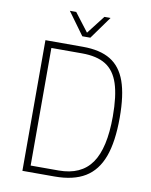

<svg xmlns="http://www.w3.org/2000/svg" viewBox="-95 -944 796 1013"><g transform="rotate(10 303.5 -437.5)"><path d="M96 -700H297Q389 -700 445 -666Q501 -632 527 -559Q553 -486 553 -365Q553 -236 523.5 -156Q494 -76 431.5 -38Q369 0 268 0H96ZM284 -35Q404 -35 460 -115Q516 -195 516 -365Q516 -475 494.5 -540.5Q473 -606 425.5 -635.5Q378 -665 298 -665H134V-35ZM196 -875H230L305 -777L381 -875H414L327 -754H284Z"/></g></svg>

Font: Sarabun Thin
Style: Regular
Weight: 250
Designer: Suppakit Chalermlarp | Katatrad Co.,Ltd.
Foundry: Cadson Demak Co.,Ltd.
Version: Version 1.000; ttfautohint (v1.6)